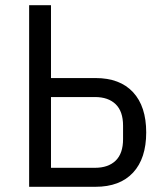

<svg xmlns="http://www.w3.org/2000/svg" viewBox="-20 -718 640 738"><path d="M92 -698H176V-418H347Q441 -418 491.5 -363.5Q542 -309 542 -209Q542 -109 491.5 -54.5Q441 0 347 0H92ZM345 -73Q396 -73 424.5 -100.5Q453 -128 453 -183V-235Q453 -290 424.5 -317.5Q396 -345 345 -345H176V-73Z"/></svg>

Font: iA Writer Mono V
Style: Regular
Weight: 400
Designer: Mike Abbink, Paul van der Laan, Pieter van Rosmalen
Foundry: Bold Monday
Version: Version 2.000